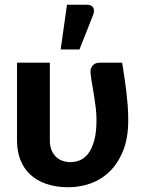

<svg xmlns="http://www.w3.org/2000/svg" viewBox="-20 -779 602 807"><path d="M493.5 -515.5Q498.5 -483.5 503 -453.8Q507.5 -424 511 -394.5Q514.5 -365 516.8 -335Q519 -305 519 -273.5Q519 -199.5 497.8 -146.2Q476.5 -93 441.5 -58.8Q406.5 -24.5 361.2 -8.2Q316 8 268 8Q216 8 175.5 -5.8Q135 -19.5 107.5 -45Q80 -70.5 65.8 -106.8Q51.5 -143 51.5 -188V-515.5H189.5V-188Q189.5 -166.5 196 -149.8Q202.5 -133 214 -121.2Q225.5 -109.5 241.5 -103.5Q257.5 -97.5 277 -97.5Q296.5 -97.5 316 -105.5Q335.5 -113.5 350.8 -133.5Q366 -153.5 375.8 -187.5Q385.5 -221.5 385.5 -273.5Q385.5 -299 382.8 -323.5Q380 -348 376 -372.5Q372 -397 367.8 -421.8Q363.5 -446.5 360.5 -472Q359.5 -484 362.8 -492.2Q366 -500.5 371.5 -505.8Q377 -511 384.2 -513.2Q391.5 -515.5 398.5 -515.5ZM235 -571 261.5 -759H346Q365 -759 371.8 -747.2Q378.5 -735.5 371.5 -716.5L314 -571Z"/></svg>

Font: Lato 2
Style: Regular
Weight: 800
Designer: Lukasz Dziedzic with Adam Twardoch and Botio Nikoltchev
Foundry: tyPoland Lukasz Dziedzic
Version: Version 2.015; 2015-08-06; http://www.latofonts.com/